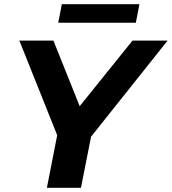

<svg xmlns="http://www.w3.org/2000/svg" viewBox="-20 -893 817 913"><path d="M643 -873H274L257 -785H626ZM777 -700H610L359 -388L234 -700H72L252 -250L203 0H365L413 -243Z"/></svg>

Font: AWKNG-Font
Style: Bold Italic
Weight: 700
Italic angle: -11.3°
Designer: Awakening Church
Foundry: Awakening Church
Version: Version 1.700;PS 001.700;hotconv 1.0.88;makeotf.lib2.5.64775